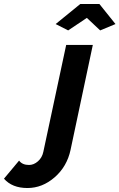

<svg xmlns="http://www.w3.org/2000/svg" viewBox="-226 -750 601 966"><path d="M54 -629 178 -730H274L355 -629L278 -597L211 -660L117 -597ZM-206 149 -130 58Q-114 80 -80 80Q-56 80 -35 61.5Q-14 43 -8 14L107 -524H241L129 4Q111 88 49 142Q-13 196 -88 196Q-165 196 -206 149Z"/></svg>

Font: Raleway-v4020
Style: Bold Italic
Weight: 700
Italic angle: -12°
Designer: Matt McInerney, Pablo Impallari, Rodrigo Fuenzalida
Foundry: Matt McInerney, Pablo Impallari, Rodrigo Fuenzalida
Version: Version 4.020;PS 004.020;hotconv 1.0.88;makeotf.lib2.5.64775